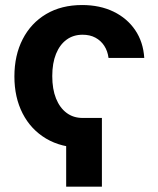

<svg xmlns="http://www.w3.org/2000/svg" viewBox="-20 -564 616 748"><path d="M377 -104.5V163.1H237.8V-104.5ZM299.8 11.2Q218.8 11.2 159.4 -24.2Q100.1 -59.6 68.1 -122.1Q36.1 -184.6 36.1 -266.1Q36.1 -348.6 68.4 -411.4Q100.6 -474.1 159.9 -509.3Q219.2 -544.4 299.8 -544.4Q369.1 -544.4 422.4 -518.6Q475.6 -492.7 506.8 -446.5Q538.1 -400.4 542 -338.4H402.8Q399.4 -365.2 386.2 -385.5Q373 -405.8 351.8 -417.2Q330.6 -428.7 301.8 -428.7Q265.6 -428.7 239.3 -409.4Q212.9 -390.1 198.2 -354Q183.6 -317.9 183.6 -267.6Q183.6 -216.8 198.2 -180.4Q212.9 -144 239.3 -124.3Q265.6 -104.5 301.8 -104.5Z"/></svg>

Font: Inter 20pt
Style: Bold
Weight: 700
Version: Version 4.001;git-66647c0bb